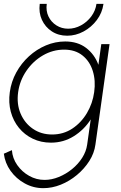

<svg xmlns="http://www.w3.org/2000/svg" viewBox="-35 -730 630 1000"><path d="M492.5 -500H535.5L462 23Q456 68 430 108.8Q404 149.5 365.5 181.5Q327 213.5 281.8 231.8Q236.5 250 190.5 250Q138.5 250 93.8 225.2Q49 200.5 20 159.8Q-9 119 -15 70.5L27 52Q30 94.5 54.8 129.8Q79.5 165 117 186Q154.5 207 197 207Q234 207 271.2 191.8Q308.5 176.5 340.2 150.8Q372 125 393 92Q414 59 419 23L437.5 -108Q403 -54 349.2 -20.5Q295.5 13 230.5 13Q178.5 13 135.8 -7.5Q93 -28 63.5 -64.2Q34 -100.5 21.2 -148Q8.5 -195.5 16 -250Q23.5 -305 49.8 -352.8Q76 -400.5 115.8 -436.8Q155.5 -473 204 -493.5Q252.5 -514 304.5 -514Q369.5 -514 413.5 -480.5Q457.5 -447 477.5 -392.5ZM236.5 -29.5Q295 -29.5 341.5 -60.2Q388 -91 417.8 -141.2Q447.5 -191.5 455.5 -250Q464 -310 448.2 -360.5Q432.5 -411 394.5 -441.2Q356.5 -471.5 299 -471.5Q240.5 -471.5 189 -441.8Q137.5 -412 102.8 -361.5Q68 -311 59.5 -250Q51 -188.5 72.2 -138.5Q93.5 -88.5 136.5 -59Q179.5 -29.5 236.5 -29.5ZM315 -544Q269.5 -544 235 -566.5Q200.5 -589 183.2 -626.8Q166 -664.5 172 -710H208.5Q203.5 -673.5 217.5 -644.2Q231.5 -615 258.8 -597.8Q286 -580.5 320 -580.5Q355 -580.5 387 -598Q419 -615.5 440.8 -645Q462.5 -674.5 467.5 -710H504Q497.5 -663 469.2 -625.5Q441 -588 400.2 -566Q359.5 -544 315 -544Z"/></svg>

Font: Urbanist ExtraLight
Style: Italic
Weight: 250
Version: Version 1.303